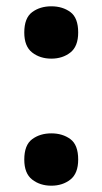

<svg xmlns="http://www.w3.org/2000/svg" viewBox="-20 -576 325 609"><path d="M142.8 13Q107 13 82 -6.5Q57 -25.9 57 -69.8Q57 -116 82 -134.5Q107 -153 142.8 -153Q178.5 -153 203.3 -134.7Q228 -116.4 228 -70Q228 -26 203.3 -6.5Q178.5 13 142.8 13ZM142.8 -390Q107 -390 82 -409.5Q57 -428.9 57 -472.8Q57 -519 82 -537.5Q107 -556 142.8 -556Q178.5 -556 203.3 -537.7Q228 -519.4 228 -473Q228 -429 203.3 -409.5Q178.5 -390 142.8 -390Z"/></svg>

Font: Noto Sans Malayalam
Style: Regular
Weight: 400
Designer: Jelle Bosma - Monotype Design Team
Foundry: Monotype Imaging Inc.
Version: Version 2.103